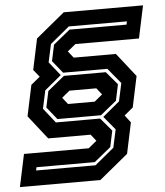

<svg xmlns="http://www.w3.org/2000/svg" viewBox="-80 -691 715 832"><g transform="rotate(-5 278.0 -275.0)"><path d="M-27 94.5 3 -47H284.5L320.5 -76.5L298 -105H113.5L32.5 -208L61 -342.5L100 -374.5L74.5 -406L103 -540.5L228 -643.5H573L543 -502H266.5L231 -473L254 -444H437.5L518.5 -341L490 -206.5L452 -175L476.5 -143L448 -8.5L323 94.5ZM49 29H307.5L391 -40L408 -118.5L359.5 -177L433 -238L450 -316.5L395 -383H202.5L159 -437L174 -507.5L246.5 -566.5H494.5L497.5 -580.5H244.5L161 -511.5L144 -433L191.5 -373.5L119 -313.5L102 -235L152.5 -171H345L393 -114.5L378 -44L305.5 15H52ZM212 -246H328L362.5 -274.5L340 -303H223L189 -275ZM160.5 -185 117 -239 132 -309.5 205 -369H387L435 -312.5L420 -242L350 -185Z"/></g></svg>

Font: Tourney Thin
Style: Bold Italic
Weight: 700
Italic angle: -12°
Version: Version 1.015